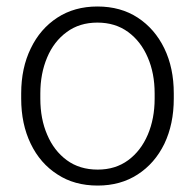

<svg xmlns="http://www.w3.org/2000/svg" viewBox="-20 -558 597 588"><path d="M279.3 10.3Q207.5 10.3 155.8 -23.9Q103 -57.6 74 -117.9Q44.9 -178.2 44.9 -255.9V-272Q44.9 -349.6 74.2 -409.7Q103 -469.7 155.5 -503.9Q208 -538.1 278.3 -538.1Q349.6 -538.1 401.9 -503.9Q454.1 -469.7 483.2 -409.9Q512.2 -350.1 512.2 -272V-255.9Q512.2 -178.2 483.4 -117.7Q454.1 -57.6 401.6 -23.7Q349.1 10.3 279.3 10.3ZM279.3 -38.6Q333.5 -38.6 372.6 -67.4Q411.6 -96.2 432.6 -145.5Q453.6 -194.8 453.6 -255.9V-272Q453.6 -333.5 432.6 -381.8Q411.6 -431.2 372.3 -460Q333 -488.8 278.3 -488.8Q223.6 -488.8 184.6 -460Q145 -431.2 124.3 -381.8Q103.5 -332.5 103.5 -272V-255.9Q103.5 -193.8 124.5 -145.5Q145 -96.7 184.3 -67.6Q223.6 -38.6 279.3 -38.6Z"/></svg>

Font: Hanuman Light
Style: Regular
Weight: 300
Designer: Danh Hong
Version: Version 8.002; ttfautohint (v1.8.3)